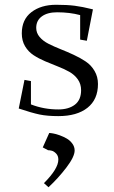

<svg xmlns="http://www.w3.org/2000/svg" viewBox="-20 -476 473 800"><path d="M58.1 -23.9 82 -143.1 108.9 -138.2V-41Q162.6 -20 223.1 -20Q266.1 -20 292 -39.8Q317.9 -59.6 317.9 -100.1Q317.9 -126 304.2 -145.3Q290.5 -164.6 268.8 -176.8Q247.1 -189 220.7 -199.2Q194.3 -209.5 168 -220.7Q141.6 -231.9 119.9 -246.1Q98.1 -260.3 84.5 -283.2Q70.8 -306.2 70.8 -336.9Q70.8 -394.5 110.8 -425.3Q150.9 -456.1 213.9 -456.1Q259.3 -456.1 290.8 -452.1Q322.3 -448.2 367.2 -437L341.8 -306.2L314 -311V-413.1Q270.5 -424.8 217.8 -424.8Q177.7 -424.8 154.3 -407.7Q130.9 -390.6 130.9 -359.9Q130.9 -338.9 145 -322Q159.2 -305.2 181.9 -293.7Q204.6 -282.2 232.2 -271.2Q259.8 -260.3 287.1 -247.6Q314.5 -234.9 337.2 -219.7Q359.9 -204.6 374 -180.4Q388.2 -156.2 388.2 -126Q388.2 -61.5 344.5 -26.9Q300.8 7.8 223.1 7.8Q176.8 7.8 144.3 1Q111.8 -5.9 58.1 -23.9ZM158.2 138.2 185.1 78.1Q190.4 78.1 201.7 80.1Q212.9 82 228.5 87.6Q244.1 93.3 257.8 101.1Q271.5 108.9 281.2 122.1Q291 135.3 291 150.9Q291 176.8 257.1 221.4Q223.1 266.1 182.1 304.2L163.1 287.1Q223.1 227.1 223.1 189Q223.1 173.3 213.9 163.8Q204.6 154.3 196 152.1Q187.5 149.9 180.2 149.9Z"/></svg>

Font: Dehuti Alt
Style: Book
Weight: 400
Version: Version 1.2